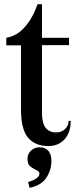

<svg xmlns="http://www.w3.org/2000/svg" viewBox="-20 -680 376 915"><path d="M80 -160V-464H10V-500Q60 -508 98 -551Q136 -594 159 -660H180V-140Q180 -49 248 -49Q273 -49 290 -65Q307 -81 307 -104H317Q317 -49 288 -16.5Q259 16 210 16Q148 16 114 -23.5Q80 -63 80 -160ZM115 -500H309V-465H115ZM168 147Q168 141 163 136.5Q158 132 148 128Q130 119 120.5 109Q111 99 111 76Q111 54 127.5 38Q144 22 168 22Q196 22 210.5 39Q225 56 225 86Q225 131 200.5 167.5Q176 204 121 215L114 187Q138 181 153 170.5Q168 160 168 147Z"/></svg>

Font: RL Madena Variable
Style: Regular
Weight: 400
Designer: I Kadek Wantara Putra
Foundry: Roughlines ID
Version: Version 1.000;Glyphs 3.1.2 (3151)